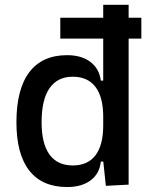

<svg xmlns="http://www.w3.org/2000/svg" viewBox="-20 -752 626 782"><path d="M225.6 -594.7V-679.7H555.7V-594.7ZM253.4 9.8Q151.9 9.8 99.4 -57.1Q46.9 -124 46.9 -253.9Q46.9 -388.7 99.4 -458Q151.9 -527.3 253.4 -527.3Q311.5 -527.3 347.9 -500Q384.3 -472.7 390.6 -423.8H430.7L400.4 -276.4Q400.4 -356.4 368.9 -397.9Q337.4 -439.5 276.4 -439.5Q213.9 -439.5 181.6 -392.6Q149.4 -345.7 149.4 -253.9Q149.4 -167 181.6 -122.6Q213.9 -78.1 276.4 -78.1Q337.4 -78.1 368.9 -119.6Q400.4 -161.1 400.4 -241.2L435.5 -93.8H390.6Q385.7 -44.9 349.4 -17.6Q313 9.8 253.4 9.8ZM411.1 4.9 400.4 -96.7V-732.4H503.9V0Z"/></svg>

Font: Cascadia Code
Style: Regular
Weight: 400
Designer: Aaron Bell
Foundry: Saja Typeworks
Version: Version 2404.023